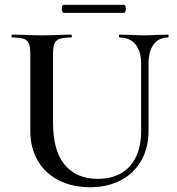

<svg xmlns="http://www.w3.org/2000/svg" viewBox="-20 -770 741 804"><path d="M480 -613Q478 -613 478 -619Q478 -625 480 -625L526 -624Q564 -622 586 -622Q604 -622 640 -624L684 -625Q686 -625 686 -619Q686 -613 684 -613Q645 -613 623.5 -584Q602 -555 602 -503V-223Q602 -151 571.5 -97.5Q541 -44 485.5 -15Q430 14 357 14Q284 14 227 -14.5Q170 -43 138.5 -96.5Q107 -150 107 -222V-544Q107 -574 101 -588Q95 -602 79.5 -607.5Q64 -613 31 -613Q28 -613 28 -619Q28 -625 31 -625L83 -624Q127 -622 154 -622Q184 -622 228 -624L278 -625Q281 -625 281 -619Q281 -613 278 -613Q245 -613 229 -607Q213 -601 207.5 -586.5Q202 -572 202 -542V-257Q202 -138 251.5 -79.5Q301 -21 390 -21Q475 -21 523 -73.5Q571 -126 571 -222V-503Q571 -555 547.5 -584Q524 -613 480 -613ZM239 -733Q239 -740 241 -745Q243 -750 247 -750H498Q502 -750 504.5 -745Q507 -740 507 -733Q507 -726 504.5 -721Q502 -716 498 -716H247Q243 -716 241 -721.5Q239 -727 239 -733Z"/></svg>

Font: Cormorant Unicase SemiBold
Style: Regular
Weight: 600
Designer: Christian Thalmann (Catharsis Fonts)
Foundry: Catharsis Fonts
Version: Version 4.000